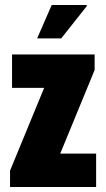

<svg xmlns="http://www.w3.org/2000/svg" viewBox="-20 -745 423 765"><path d="M128 -592 186 -725H325L326 -721L224 -592ZM20 0V-65L156 -395H28V-528H357V-466L220 -133H363V0Z"/></svg>

Font: Archivo ExtraCondensed Black
Style: Regular
Weight: 900
Width: 2
Designer: Hector Gatti
Foundry: Omnibus-Type
Version: Version 2.001; ttfautohint (v1.8.3)